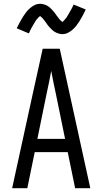

<svg xmlns="http://www.w3.org/2000/svg" viewBox="-20 -992 540 1012"><path d="M44 0 151 -490 205 -735H295L456 0H376L337 -190H163L124 0ZM177 -260H323L276 -490Q269 -522 262.5 -554Q256 -586 250 -618Q244 -586 237.5 -554Q231 -522 224 -490ZM308 -812Q303 -812 298 -813Q293 -814 288.5 -815.5Q284 -817 279.5 -818.5Q275 -820 270.5 -823Q266 -826 262 -828.5Q258 -831 255 -834.5Q252 -838 248 -841.5Q244 -845 240.5 -849Q237 -853 234 -856.5Q231 -860 228.5 -864Q226 -868 223 -872Q220 -876 216.5 -880.5Q213 -885 210 -889Q207 -893 204 -896.5Q201 -900 196 -903.5Q191 -907 191 -909H193Q193 -908 189.5 -906Q186 -904 183.5 -901Q181 -898 178.5 -895.5Q176 -893 174.5 -891Q173 -889 171.5 -887Q170 -885 168.5 -883Q167 -881 165.5 -878.5Q164 -876 162.5 -873Q161 -870 159 -867.5Q157 -865 155.5 -861.5Q154 -858 152 -855Q150 -852 148 -848.5Q146 -845 144 -841Q142 -837 140 -833Q138 -829 136 -824.5Q134 -820 132 -816L68 -843Q77 -861 85 -876Q93 -891 101 -903.5Q109 -916 117 -926.5Q125 -937 136.5 -947.5Q148 -958 162 -965Q176 -972 192 -972Q197 -972 202 -971Q207 -970 211.5 -969Q216 -968 220.5 -966Q225 -964 229.5 -961.5Q234 -959 238 -956Q242 -953 245 -950Q248 -947 252 -943Q256 -939 259.5 -935Q263 -931 266 -927.5Q269 -924 271.5 -920Q274 -916 277 -912Q280 -908 283.5 -903.5Q287 -899 290 -895Q293 -891 296 -887.5Q299 -884 304 -880.5Q309 -877 309 -876H307L311 -878Q314 -880 316.5 -883Q319 -886 321.5 -889Q324 -892 325.5 -893.5Q327 -895 328.5 -897Q330 -899 331.5 -901.5Q333 -904 334.5 -906.5Q336 -909 337.5 -911.5Q339 -914 341 -917Q343 -920 344.5 -923Q346 -926 348 -929.5Q350 -933 352 -936.5Q354 -940 356 -943.5Q358 -947 360 -951Q362 -955 364 -959.5Q366 -964 368 -968L432 -942Q423 -923 415 -908Q407 -893 399 -880.5Q391 -868 383 -857.5Q375 -847 363.5 -836.5Q352 -826 338 -819Q324 -812 308 -812Z"/></svg>

Font: Iosevka srxl
Style: Regular
Weight: 400
Monospace: yes
Designer: Belleve Invis
Foundry: Belleve Invis
Version: Version 33.0.1; ttfautohint (v1.8.3)